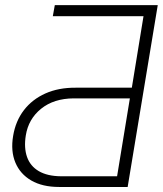

<svg xmlns="http://www.w3.org/2000/svg" viewBox="-20 -743 647 763"><path d="M487.3 0H214.8Q148.9 0 104.5 -25.6Q60.1 -51.3 41 -97.2Q22 -143.1 32.2 -203.1Q42 -262.2 75 -305.2Q107.9 -348.1 160.4 -371.6Q212.9 -395 281.2 -394.5H503.9L550.3 -678.7H189.9L197.8 -722.7H606.9ZM445.3 -42.5 496.1 -352.1H272.9Q193.8 -351.6 143.3 -310.8Q92.8 -270 82.5 -204.6Q74.7 -155.8 87.4 -119.4Q100.1 -83 134 -63Q168 -43 222.2 -42.5Z"/></svg>

Font: Inter 24pt ExtraLight
Style: Italic
Weight: 250
Italic angle: -9.3988°
Version: Version 4.001;git-66647c0bb